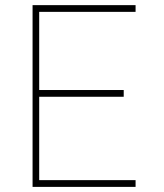

<svg xmlns="http://www.w3.org/2000/svg" viewBox="-20 -731 640 751"><path d="M463.9 -352.5H133.3V-26.4H510.3V0H107.4V-710.9H510.3V-684.6H133.3V-378.9H463.9Z"/></svg>

Font: Roboto Mono Thin
Style: Regular
Weight: 250
Designer: Google
Version: Version 2.000985; 2015; ttfautohint (v1.3)